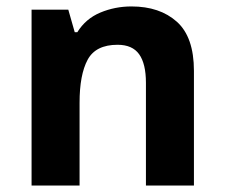

<svg xmlns="http://www.w3.org/2000/svg" viewBox="-20 -576 697 596"><path d="M388 -556Q476 -556 529 -508.5Q582 -461 582 -356V0H433V-319Q433 -378 412 -407.5Q391 -437 345 -437Q277 -437 252 -390.5Q227 -344 227 -257V0H78V-546H192L212 -476H220Q246 -518 291.5 -537Q337 -556 388 -556Z"/></svg>

Font: Noto Sans Gurmukhi UI
Style: Bold
Weight: 700
Designer: Jelle Bosma - Monotype Design Team
Foundry: Monotype Imaging Inc.
Version: Version 2.004; ttfautohint (v1.8.4.7-5d5b)